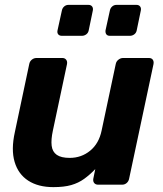

<svg xmlns="http://www.w3.org/2000/svg" viewBox="-20 -758 671 788"><path d="M199 10Q137 10 96 -16.5Q55 -43 40 -93.5Q25 -144 41 -216L100 -495Q102 -506 110.5 -513Q119 -520 130 -520H236Q246 -520 251.5 -513Q257 -506 255 -495L197 -222Q189 -185 192 -160Q195 -135 213 -122.5Q231 -110 266 -110Q314 -110 350 -139.5Q386 -169 397 -222L455 -495Q457 -506 466 -513Q475 -520 485 -520H591Q602 -520 607 -513Q612 -506 610 -495L510 -25Q508 -14 500 -7Q492 0 481 0H383Q372 0 366.5 -7Q361 -14 363 -25L371 -64Q349 -41 325.5 -24Q302 -7 272.5 1.5Q243 10 199 10ZM431 -611Q421 -611 416.5 -617Q412 -623 413 -633L431 -715Q433 -725 440.5 -731.5Q448 -738 458 -738H540Q550 -738 555 -731.5Q560 -725 558 -715L541 -633Q539 -623 531 -617Q523 -611 513 -611ZM234 -611Q224 -611 219 -617Q214 -623 216 -633L234 -715Q236 -725 243.5 -731.5Q251 -738 261 -738H343Q353 -738 358 -731.5Q363 -725 361 -715L344 -633Q342 -623 334 -617Q326 -611 316 -611Z"/></svg>

Font: Rubik SemiBold
Style: Italic
Weight: 600
Italic angle: -12°
Designer: Hubert and Fischer
Foundry: Hubert and Fischer
Version: Version 2.300;gftools[0.9.30]